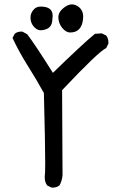

<svg xmlns="http://www.w3.org/2000/svg" viewBox="-20 -853 540 875"><path d="M221 2H215L195 -8Q184 -23 184 -43V-49Q186 -59 186 -110Q186 -202 180 -429Q146 -491 107 -552.5Q68 -614 37 -680L47 -699Q59 -709 76 -709H82L104 -697Q144 -644 221 -521Q362 -658 413 -699L444 -701L464 -691Q474 -678 474 -660V-654L464 -634Q429 -618 263 -442L265 -55Q263 -29 251 -8Q238 2 221 2ZM300 -705Q280 -705 263 -726.5Q246 -748 246 -775Q246 -801 277 -822Q293 -833 308 -833Q323 -833 338 -822Q359 -806 359 -777Q359 -765 356 -751Q345 -705 300 -705ZM162 -715Q146 -717 132.5 -733.5Q119 -750 119 -773Q119 -795 136 -812Q147 -823 166 -823Q220 -823 220 -781Q220 -778 218 -757Q216 -736 201 -725.5Q186 -715 162 -715Z"/></svg>

Font: Xiaolai Mono SC
Style: Regular
Weight: 400
Monospace: yes
Designer: LXGW / Nozomi Seto
Version: Version 3.113;September 30, 2024